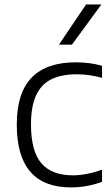

<svg xmlns="http://www.w3.org/2000/svg" viewBox="-20 -828 498 858"><path d="M55 -270.5Q55 -413.5 121.8 -481.5Q188.5 -549.5 318 -549.5Q383 -549.5 436 -534V-480Q379.5 -496 323 -496Q253.5 -496 208.5 -473.2Q163.5 -450.5 141 -401.2Q118.5 -352 118.5 -272.5Q118.5 -152 165 -98.2Q211.5 -44.5 305 -44.5Q364.5 -44.5 436 -69.5V-15.5Q368 9.5 297 9.5Q55 9.5 55 -270.5ZM243.5 -628.5 364.5 -808H433L301.5 -628.5Z"/></svg>

Font: Encode Sans Semi Expanded Light
Style: Regular
Weight: 300
Width: 6
Designer: Multiple Designers
Foundry: Impallari Type
Version: Version 2.000